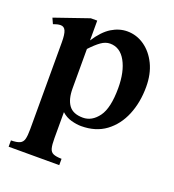

<svg xmlns="http://www.w3.org/2000/svg" viewBox="-128 -556 786 867"><g transform="rotate(20 265.5 -122.5)"><path d="M10.7 213.9V183.6Q39.1 183.1 52.7 176.8Q66.4 170.4 70.8 154.1Q75.2 137.7 75.2 106.4V-311Q75.2 -349.6 67.9 -366.2Q60.5 -382.8 43 -382.3Q28.3 -381.8 9.3 -374.5L-2.9 -401.4L161.1 -458H191.9V-362.8Q225.6 -414.6 262 -436.8Q298.3 -459 336.9 -459Q381.8 -459 419.4 -432.9Q457 -406.7 479.5 -360.4Q502 -314 502 -252Q502 -177.7 477.1 -117.2Q452.1 -56.6 404.1 -21Q356 14.6 286.1 14.6Q264.6 14.6 238.5 7.6Q212.4 0.5 191.9 -18.1V107.4Q191.9 139.2 196.3 155.3Q200.7 171.4 213.9 177.2Q227.1 183.1 253.9 183.6V213.9ZM280.3 -23.9Q323.7 -23.9 354.5 -65.9Q385.3 -107.9 385.3 -204.1Q385.3 -282.2 358.2 -331.3Q331.1 -380.4 282.7 -380.4Q260.7 -380.4 239.5 -365.2Q218.3 -350.1 191.9 -321.8V-132.3Q191.9 -80.1 212.4 -52Q232.9 -23.9 280.3 -23.9Z"/></g></svg>

Font: Awami Nastaliq
Style: Bold
Weight: 700
Designer: Peter Martin, SIL International
Foundry: SIL International
Version: Version 3.100